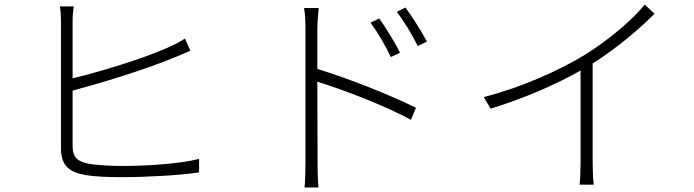

<svg xmlns="http://www.w3.org/2000/svg" viewBox="-20 -786 3040 841"><path d="M298 -389C418 -421 613 -480 733 -530C761 -540 791 -555 814 -564L790 -617C768 -603 742 -589 714 -577C601 -527 416 -471 298 -443V-691C298 -718 300 -739 303 -758H242C246 -739 247 -716 247 -691V-137C247 -59 285 -31 356 -19C397 -12 456 -10 512 -10C620 -10 770 -18 852 -31V-90C768 -68 620 -59 513 -59C461 -59 404 -63 371 -68C321 -79 298 -93 298 -149Z M1732 -555C1709 -603 1665 -672 1641 -705L1603 -687C1633 -646 1671 -582 1692 -536ZM1370 -657C1370 -680 1373 -724 1376 -751H1312C1317 -723 1318 -681 1318 -657V-72C1318 -36 1317 7 1314 35H1375C1372 7 1371 -38 1371 -72L1370 -428C1481 -394 1670 -322 1780 -261L1802 -314C1687 -371 1502 -444 1370 -484ZM1718 -734C1750 -693 1787 -631 1810 -584L1850 -604C1825 -651 1780 -721 1756 -753Z M2804 -766C2749 -697 2643 -609 2542 -546C2431 -478 2262 -402 2099 -361L2129 -310C2270 -353 2416 -416 2523 -477V-69C2523 -36 2521 6 2519 23H2581C2578 6 2576 -36 2576 -69V-508C2681 -574 2783 -661 2847 -726Z"/></svg>

Font: Noto Sans CJK KR Light
Style: Regular
Weight: 300
Designer: Ryoko NISHIZUKA (kana & ideographs); Paul D. Hunt (Latin, Greek & Cyrillic); Wenlong ZHANG (bopomofo); Sandoll Communica
Foundry: Adobe Systems Incorporated
Version: Version 1.004;PS 1.004;hotconv 1.0.82;makeotf.lib2.5.63406